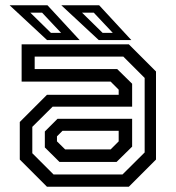

<svg xmlns="http://www.w3.org/2000/svg" viewBox="-20 -708 666 728"><path d="M158 0 55 -103V-245.5L158 -348.5H430V-368L399.5 -398.5H62V-540H468.5L571.5 -437V-103L468.5 0ZM205.5 -94 150 -149V-209.5L198 -257.5H481V-152L422 -94ZM183 -46.5H444.5L528.5 -130V-412.5L447.5 -493.5H111.5V-446H424.5L481 -390.5V-303.5H179.5L102.5 -227V-127ZM227 -141.5H399.5L430 -172V-212H217L196 -191V-172ZM478 -556H354.5L212.5 -688H356ZM407.5 -583.5 335.5 -660H291L369 -583.5ZM282 -556H158.5L16.5 -688H160ZM211.5 -583.5 139.5 -660H95L173 -583.5Z"/></svg>

Font: Tourney Medium
Style: Regular
Weight: 500
Designer: Tyler Finck
Foundry: Etcetera Type Co
Version: Version 1.015